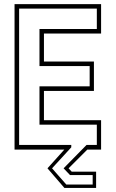

<svg xmlns="http://www.w3.org/2000/svg" viewBox="-20 -720 556 924"><path d="M290 184.5 208.5 90 289.5 0H50V-700H466.5V-558.5H191.5V-424H432V-282.5H191.5V-141.5H466.5V0H400L310 90L325 106H442.5V184.5ZM299 168H426V122.5H317L286 90L396.5 -22.5H446V-120H170V-304.5H411.5V-402H170V-580.5H446V-678.5H72V-22.5H323V-11L230.5 90Z"/></svg>

Font: Tourney Condensed ExtraLight
Style: Regular
Weight: 200
Width: 3
Designer: Tyler Finck
Foundry: Etcetera Type Co
Version: Version 1.010; ttfautohint (v1.8.3)